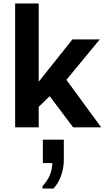

<svg xmlns="http://www.w3.org/2000/svg" viewBox="-20 -740 640 1116"><path d="M68 0V-720H205V-265L401 -511H560L366 -276L568 0H405L269 -181L205 -119V0ZM227 356V342Q256 311 270 277Q284 243 284 208H229V72H351V188Q351 234 336 278.5Q321 323 291 356Z"/></svg>

Font: Chivo Mono SemiBold
Style: Regular
Weight: 600
Monospace: yes
Designer: Hector Gatti
Foundry: Omnibus-Type
Version: Version 1.008